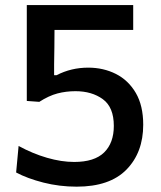

<svg xmlns="http://www.w3.org/2000/svg" viewBox="-20 -706 618 738"><path d="M274.5 11.5Q208.5 11.5 146.8 -4.2Q85 -20 42 -43L51.5 -145Q105.5 -115.5 160.8 -99.5Q216 -83.5 265 -83.5Q343 -83.5 380.2 -120Q417.5 -156.5 417.5 -222Q417.5 -294 375.2 -324.8Q333 -355.5 270 -355.5Q234 -355.5 200.8 -346.8Q167.5 -338 131 -314.5L83 -318V-686.5H492V-591H189.5Q189.5 -557.5 189 -524.2Q188.5 -491 188 -458.5V-417H197.5Q253.5 -446 319 -446Q377.5 -446 425.5 -421.8Q473.5 -397.5 502 -348.8Q530.5 -300 530.5 -226.5Q530.5 -120 466.2 -54.2Q402 11.5 274.5 11.5Z"/></svg>

Font: Commissioner Medium
Style: Regular
Weight: 500
Designer: Kostas Bartsokas
Foundry: Kostas Bartsokas
Version: Version 1.000; ttfautohint (v1.8.3)